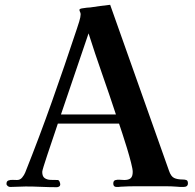

<svg xmlns="http://www.w3.org/2000/svg" viewBox="-20 -774 814 800"><path d="M463 -297Q435 -382 405.5 -466Q376 -550 349 -635Q320 -550 291.5 -466Q263 -382 234 -297ZM763 -10Q763 5 744 5Q738 5 732 5Q726 5 719 4Q694 2 667.5 2Q641 2 615 2Q582 2 549 2Q516 2 482 4Q478 5 474 5Q470 5 466 5Q452 5 452 -9Q452 -21 460.5 -23.5Q469 -26 480 -25Q491 -24 498 -24Q516 -24 524.5 -31.5Q533 -39 533 -58Q533 -69 526 -96.5Q519 -124 509 -157Q499 -190 489.5 -218.5Q480 -247 476 -259H221Q219 -253 212 -232Q205 -211 195.5 -183Q186 -155 177 -128Q168 -101 162 -81.5Q156 -62 156 -58Q156 -39 166 -32Q176 -25 191 -24.5Q206 -24 220 -24Q225 -24 228 -17.5Q231 -11 231 -6Q231 0 226.5 3Q222 6 217 6Q184 6 151.5 4.5Q119 3 87 3Q71 3 55 4Q39 5 22 5Q17 5 12 1Q7 -3 7 -8Q7 -19 15 -22Q23 -25 33.5 -24.5Q44 -24 51 -24Q64 -24 72.5 -34.5Q81 -45 85 -55Q144 -203 197 -352.5Q250 -502 300 -653Q304 -664 310 -684Q316 -704 316 -714Q316 -720 313.5 -724.5Q311 -729 311 -733Q311 -737 321 -739Q331 -741 342 -742Q353 -743 356 -743Q377 -746 397.5 -749Q418 -752 439 -754L684 -63Q692 -39 705.5 -32.5Q719 -26 742 -26Q751 -26 757 -23.5Q763 -21 763 -10Z"/></svg>

Font: Kaisei Opti
Style: Bold
Weight: 700
Designer: Font-Kai, 金井和夫
Foundry: KAZUO KANAI
Version: Version 5.003